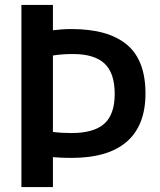

<svg xmlns="http://www.w3.org/2000/svg" viewBox="-20 -760 652 780"><path d="M67 0V-740H195V-637Q210.5 -639 230 -640.5Q249.5 -642 270.5 -642Q419 -642 495 -579Q571 -516 571 -380Q571 -251 495.5 -184.8Q420 -118.5 269.5 -118.5Q230 -118.5 195 -121.5V0ZM270.5 -219.5Q361 -219.5 403.5 -257.2Q446 -295 446 -378.5Q446 -463.5 404.5 -502Q363 -540.5 277 -540.5Q253 -540.5 233.5 -539Q214 -537.5 195 -534.5V-224Q229 -219.5 270.5 -219.5Z"/></svg>

Font: Encode Sans SmCnd SmBold
Style: Regular
Weight: 600
Width: 4
Designer: Multiple Designers
Foundry: Impallari Type
Version: Version 3.002; ttfautohint (v1.8.3) -l 8 -r 50 -G 200 -x 14 